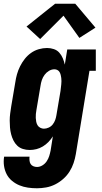

<svg xmlns="http://www.w3.org/2000/svg" viewBox="-27 -795 547 1028"><path d="M171 213Q146 213 122 209.5Q98 206 76.5 197Q55 188 37 173Q19 158 8.5 137.5Q-2 117 -5.5 93Q-9 69 -5 44H131Q130 54 131 64.5Q132 75 137 83Q142 91 151.5 95Q161 99 171 99Q186 99 200 90.5Q214 82 223 68.5Q232 55 236.5 40.5Q241 26 244 11L256 -65Q246 -49 232.5 -35Q219 -21 202.5 -11Q186 -1 168 3.5Q150 8 132 8Q113 8 95.5 2.5Q78 -3 65.5 -15Q53 -27 45 -43Q37 -59 32.5 -76.5Q28 -94 26.5 -112.5Q25 -131 25 -149.5Q25 -168 27.5 -187Q30 -206 33 -225L55 -355Q58 -376 64 -397.5Q70 -419 80.5 -440Q91 -461 105.5 -479.5Q120 -498 139 -511.5Q158 -525 180.5 -531.5Q203 -538 225 -538Q244 -538 261.5 -532Q279 -526 290.5 -513Q302 -500 309 -483.5Q316 -467 320 -449L333 -530H486V-416H452L379 30Q375 54 367 78Q359 102 345 124Q331 146 311 163.5Q291 181 268 192.5Q245 204 220 208.5Q195 213 171 213ZM208 -106Q221 -106 234 -112Q247 -118 255.5 -129Q264 -140 268.5 -152.5Q273 -165 275 -178L297 -308Q298 -317 299 -325.5Q300 -334 301 -343Q302 -352 302 -360.5Q302 -369 301 -377.5Q300 -386 298 -394Q296 -402 292 -409Q288 -416 280.5 -420Q273 -424 265 -424Q249 -424 235 -415.5Q221 -407 211.5 -394Q202 -381 197 -366Q192 -351 190 -336L168 -206Q166 -195 165 -184.5Q164 -174 164.5 -163.5Q165 -153 167 -143Q169 -133 174 -124.5Q179 -116 188.5 -111Q198 -106 208 -106ZM188 -586 115 -653 268 -775H376L484 -647L398 -592L313 -711Z"/></svg>

Font: Iosevka Slab Heavy
Style: Italic
Weight: 900
Italic angle: -9°
Monospace: yes
Designer: Belleve Invis
Foundry: Belleve Invis
Version: Version 11.1.0; ttfautohint (v1.8.3)